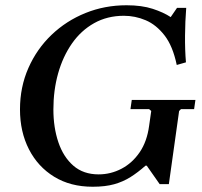

<svg xmlns="http://www.w3.org/2000/svg" viewBox="-20 -700 768 730"><path d="M481 -320H723L718 -285H668L661 -278L622 0H587L538 -70H533Q505 -45 476.5 -27Q448 -9 414 0.5Q380 10 333 10H332Q248 10 186 -28Q124 -66 90 -132.5Q56 -199 56 -284Q56 -369 88 -441.5Q120 -514 176 -567.5Q232 -621 305 -650.5Q378 -680 461 -680Q519 -680 560.5 -666.5Q602 -653 629 -635L653 -670H688Q684 -619 683.5 -564.5Q683 -510 687 -463L652 -453Q637 -525 605.5 -565.5Q574 -606 534 -623Q494 -640 451 -640Q388 -640 338 -612Q288 -584 253.5 -534.5Q219 -485 201 -421Q183 -357 183 -284Q183 -215 202 -159Q221 -103 259 -70Q297 -37 355 -37Q401 -37 442 -58.5Q483 -80 511 -121Q539 -162 547 -222L555 -278L547 -285H476Z"/></svg>

Font: Brygada 1918 SemiBold
Style: Italic
Weight: 600
Italic angle: -8°
Designer: Mateusz Machalski | Borys Kosmynka | Przemek Hoffer
Foundry: NIEPODLEGLA 2018
Version: Version 3.006